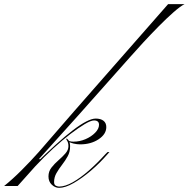

<svg xmlns="http://www.w3.org/2000/svg" viewBox="-187 -894 907 923"><path d="M-28 -95Q90 -212 163.5 -268Q237 -324 273 -324Q297 -324 310.5 -313.5Q324 -303 324 -283Q324 -249 287 -224.5Q250 -200 198 -200Q183 -200 166 -204Q149 -208 143 -214L138 -222Q144 -213 166 -213Q196 -213 224 -225Q252 -237 270.5 -256Q289 -275 289 -294Q289 -315 265 -315Q250 -315 220.5 -297.5Q191 -280 151.5 -250Q112 -220 68.5 -180Q25 -140 -17 -95ZM97 3Q126 3 163 -18Q200 -39 240 -74Q280 -109 318 -151L330 -163H339L331 -154Q293 -110 250 -73.5Q207 -37 167 -14Q127 9 97 9Q78 9 62 -6Q46 -21 46 -46Q46 -70 60.5 -88.5Q75 -107 94 -123.5Q113 -140 127.5 -156.5Q142 -173 142 -191Q142 -201 139.5 -209Q137 -217 132 -223L133 -229Q146 -218 148 -208.5Q150 -199 150 -190Q150 -164 138.5 -143Q127 -122 111.5 -102Q96 -82 84.5 -62Q73 -42 73 -19Q73 -5 82 -1Q91 3 97 3ZM189 -339 170 -360 621 -874H700Q680 -864 647 -835Q614 -806 576 -767.5Q538 -729 501 -689Q464 -649 436 -617ZM189 -339 0 -129H8L-17 -95L-102 0H-167Q-127 -32 -83 -76Q-39 -120 0 -164L170 -360Z"/></svg>

Font: Ballet 24pt
Style: Regular
Weight: 400
Designer: Maximiliano R. Sproviero
Foundry: Omnibus-Type
Version: Version 1.100